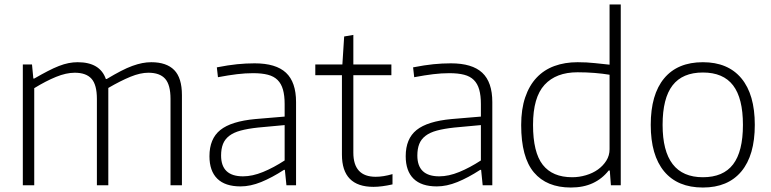

<svg xmlns="http://www.w3.org/2000/svg" viewBox="-20 -828 3445 858"><path d="M82 -540H123L129 -477H133Q166 -496 193 -510Q220 -524 243 -533Q266 -542 286.5 -546Q307 -550 327 -550Q427 -550 453 -475H457Q492 -496 520 -510.5Q548 -525 571.5 -533.5Q595 -542 615.5 -546Q636 -550 656 -550Q724 -550 758.5 -515Q793 -480 793 -403V0H742V-386Q742 -449 718 -476Q694 -503 643 -503Q607 -503 563 -485Q519 -467 464 -435V0H413V-386Q413 -449 389 -476Q365 -503 314 -503Q276 -503 230.5 -484.5Q185 -466 133 -434V0H82Z M1055 5Q986 5 951 -29.5Q916 -64 916 -130Q916 -208 964.5 -247Q1013 -286 1121 -296L1252 -307V-363Q1252 -401 1244.5 -427.5Q1237 -454 1220.5 -470.5Q1204 -487 1177 -494Q1150 -501 1111 -501Q1076 -501 1039 -496.5Q1002 -492 954 -483L949 -527Q1000 -537 1039.5 -541Q1079 -545 1118 -545Q1213 -545 1258 -503Q1303 -461 1303 -372V0H1260L1253 -69H1249Q1195 -34 1147 -14.5Q1099 5 1055 5ZM1066 -40Q1108 -40 1155.5 -59.5Q1203 -79 1252 -111V-269L1133 -258Q1087 -253 1055.5 -244.5Q1024 -236 1004.5 -221Q985 -206 976.5 -184.5Q968 -163 968 -133Q968 -40 1066 -40Z M1649 7Q1508 7 1508 -137V-492H1389V-540H1510L1518 -665L1559 -672V-540H1729V-492H1559V-146Q1559 -38 1659 -38Q1693 -38 1734 -50V-4Q1685 7 1649 7Z M1932 5Q1863 5 1828 -29.5Q1793 -64 1793 -130Q1793 -208 1841.5 -247Q1890 -286 1998 -296L2129 -307V-363Q2129 -401 2121.5 -427.5Q2114 -454 2097.5 -470.5Q2081 -487 2054 -494Q2027 -501 1988 -501Q1953 -501 1916 -496.5Q1879 -492 1831 -483L1826 -527Q1877 -537 1916.5 -541Q1956 -545 1995 -545Q2090 -545 2135 -503Q2180 -461 2180 -372V0H2137L2130 -69H2126Q2072 -34 2024 -14.5Q1976 5 1932 5ZM1943 -40Q1985 -40 2032.5 -59.5Q2080 -79 2129 -111V-269L2010 -258Q1964 -253 1932.5 -244.5Q1901 -236 1881.5 -221Q1862 -206 1853.5 -184.5Q1845 -163 1845 -133Q1845 -40 1943 -40Z M2531 10Q2423 10 2366 -57.5Q2309 -125 2309 -269Q2309 -340 2327 -393Q2345 -446 2378 -481Q2411 -516 2457.5 -533Q2504 -550 2561 -550Q2602 -550 2638 -546Q2674 -542 2704 -539V-808H2754V0H2710L2705 -66H2700Q2671 -29 2629 -9.5Q2587 10 2531 10ZM2537 -36Q2568 -36 2598.5 -45Q2629 -54 2652 -70.5Q2675 -87 2689.5 -110Q2704 -133 2704 -161V-494Q2674 -499 2637.5 -502Q2601 -505 2561 -505Q2465 -505 2413.5 -449Q2362 -393 2362 -270Q2362 -147 2405.5 -91.5Q2449 -36 2537 -36Z M3121 10Q3008 10 2948 -62Q2888 -134 2888 -270Q2888 -406 2948 -478Q3008 -550 3121 -550Q3233 -550 3293 -478Q3353 -406 3353 -270Q3353 -134 3293 -62Q3233 10 3121 10ZM3121 -36Q3212 -36 3256 -93.5Q3300 -151 3300 -270Q3300 -389 3256 -446.5Q3212 -504 3121 -504Q3030 -504 2985.5 -446.5Q2941 -389 2941 -270Q2941 -36 3121 -36Z"/></svg>

Font: Encode Sans Normal
Style: ExtraLight
Weight: 200
Designer: Pablo Impallari, Andres Torresi
Foundry: Pablo Impallari, Andres Torresi
Version: Version 1.000; ttfautohint (v1.00) -l 8 -r 50 -G 200 -x 14 -